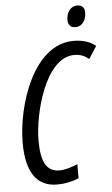

<svg xmlns="http://www.w3.org/2000/svg" viewBox="-61 -946 581 996"><g transform="rotate(-5 230.0 -448.0)"><path d="M362 -795C397 -795 418 -828 418 -866C418 -893 405 -906 379 -906C343 -906 323 -872 323 -836C323 -810 336 -795 362 -795ZM196 10C233 10 272 3 309 -13V-86C275 -72 244 -62 214 -62C148 -62 119 -112 119 -227C119 -363 190 -652 343 -652C371 -652 396 -643 418 -624L460 -689C429 -714 390 -725 344 -725C137 -725 36 -419 36 -220C36 -68 90 10 196 10Z"/></g></svg>

Font: Noto Sans ExtraCondensed
Style: Italic
Weight: 400
Width: 2
Italic angle: -12°
Designer: Monotype Design Team
Foundry: Monotype Imaging Inc.
Version: Version 2.013